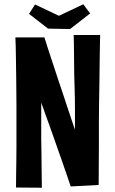

<svg xmlns="http://www.w3.org/2000/svg" viewBox="-20 -879 540 899"><path d="M52 -704H188Q192 -689 201.5 -661Q211 -633 223 -595.5Q235 -558 249 -516.5Q263 -475 276 -436Q288 -400 298.5 -368Q309 -336 317.5 -311Q326 -286 331 -272Q331 -291 331 -315Q331 -339 331 -365.5Q331 -392 330.5 -420.5Q330 -449 329 -479Q328 -505 327.5 -531Q327 -557 327 -582Q327 -607 326.5 -631Q326 -655 326 -676Q326 -697 325 -715H449Q448 -687 447.5 -652Q447 -617 446.5 -578Q446 -539 445.5 -495.5Q445 -452 444 -407Q443 -355 443 -302Q443 -249 443 -198Q443 -147 442.5 -100Q442 -53 442 -13L311 -6Q304 -27 294 -56.5Q284 -86 271.5 -121.5Q259 -157 246 -194Q233 -231 221 -265Q214 -286 206.5 -305.5Q199 -325 193 -342.5Q187 -360 182 -374Q177 -388 173 -398Q173 -378 173 -356.5Q173 -335 173 -313.5Q173 -292 173 -270.5Q173 -249 173 -228Q174 -201 174 -175.5Q174 -150 174.5 -126Q175 -102 175 -80Q175 -58 175.5 -38Q176 -18 176 0L55 -1Q55 -29 55.5 -60Q56 -91 56.5 -125.5Q57 -160 57 -197Q57 -234 57 -272Q57 -331 57 -390.5Q57 -450 56 -506.5Q55 -563 54.5 -613.5Q54 -664 52 -704ZM308 -743 205 -745 116 -814 144 -858 256 -805 370 -859 402 -816Z"/></svg>

Font: Truculenta ExtraBold
Style: Regular
Weight: 800
Version: Version 1.002